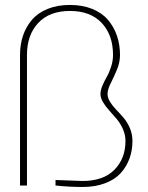

<svg xmlns="http://www.w3.org/2000/svg" viewBox="-20 -742 590 768"><path d="M310.1 5.9Q256.3 5.9 202.1 0V-22L310.1 -18.1Q393.6 -18.1 437.7 -63Q481.9 -107.9 481.9 -178.2Q481.9 -202.6 471.7 -225.6Q461.4 -248.5 446.8 -266.1Q432.1 -283.7 417.2 -299.8Q402.3 -315.9 392.1 -333.3Q381.8 -350.6 381.8 -366.2Q381.8 -380.4 389.6 -399.2Q397.5 -418 407 -434.3Q416.5 -450.7 424.3 -474.6Q432.1 -498.5 432.1 -522Q432.1 -602.1 387 -650.1Q341.8 -698.2 259.8 -698.2Q177.7 -698.2 132.8 -650.1Q87.9 -602.1 87.9 -522V0H60.1V-522Q60.1 -564 72 -599.4Q84 -634.8 107.7 -662.6Q131.3 -690.4 170.4 -706.3Q209.5 -722.2 259.8 -722.2Q310.1 -722.2 349.1 -706.3Q388.2 -690.4 411.9 -662.6Q435.5 -634.8 447.8 -599.1Q460 -563.5 460 -522Q460 -492.2 447.5 -462.6Q435.1 -433.1 422.6 -408.4Q410.2 -383.8 410.2 -366.2Q410.2 -350.6 420.4 -334.2Q430.7 -317.9 445.3 -302.7Q460 -287.6 474.6 -270.5Q489.3 -253.4 499.5 -229.5Q509.8 -205.6 509.8 -178.2Q509.8 -140.1 497.8 -107.4Q485.8 -74.7 462.4 -49.1Q439 -23.4 399.9 -8.8Q360.8 5.9 310.1 5.9Z"/></svg>

Font: Creato Display Thin
Style: Regular
Weight: 265
Version: Version 1.000